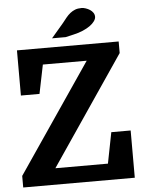

<svg xmlns="http://www.w3.org/2000/svg" viewBox="-60 -960 760 1008"><g transform="rotate(-5 320.0 -456.0)"><path d="M507 -249 475 -86H198L587 -659V-720H51V-482H149L180 -634H411L21 -61V0H609V-249ZM304 -842 240 -767H312L355 -777Q382 -783 404 -792.5Q426 -802 441.5 -813Q457 -824 466 -836.5Q475 -849 475 -860Q475 -872 468.5 -881.5Q462 -891 452 -897.5Q442 -904 430 -908Q418 -912 408 -912Q388 -912 374 -906.5Q360 -901 348 -891.5Q336 -882 325.5 -869Q315 -856 304 -842Z"/></g></svg>

Font: GradeGX
Style: Regular
Weight: 100
Width: 1
Designer: Adam Twardoch
Foundry: Adam Twardoch
Version: Version 2.002; DEVELOPMENT